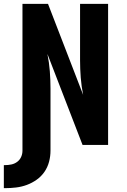

<svg xmlns="http://www.w3.org/2000/svg" viewBox="-40 -755 660 1000"><path d="M-14 225H-20V105H-14Q3 105 19.5 101.5Q36 98 49.5 88Q63 78 70 62.5Q77 47 77 30V-735H210L393 -261Q384 -306 380.5 -351Q377 -396 377 -441V-735H523V0H390L207 -474Q216 -429 219.5 -384Q223 -339 223 -294V30Q223 59 215.5 87.5Q208 116 191.5 140Q175 164 151 181Q127 198 100 208Q73 218 44 221.5Q15 225 -14 225Z"/></svg>

Font: Iosevka SS04 Heavy Extended
Style: Regular
Weight: 900
Width: 7
Monospace: yes
Designer: Belleve Invis
Foundry: Belleve Invis
Version: Version 19.0.0; ttfautohint (v1.8.4)